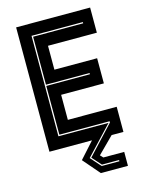

<svg xmlns="http://www.w3.org/2000/svg" viewBox="-130 -780 805 1044"><g transform="rotate(-15 273.0 -258.0)"><path d="M305 184.5 223.5 90 304.5 0H65V-700H481.5V-558.5H206.5V-424H447V-282.5H206.5V-141.5H481.5V0H415L325 90L340 106H457.5V184.5ZM319.5 148.5H419V141.5H322.5L276.5 90L424 -68.5V-75.5H141V-350H386.5V-357H141V-627H423V-634H134V-68.5H416L267.5 90Z"/></g></svg>

Font: Tourney Expanded ExtraBold
Style: Regular
Weight: 800
Width: 7
Designer: Tyler Finck
Foundry: Etcetera Type Co
Version: Version 1.010; ttfautohint (v1.8.3)